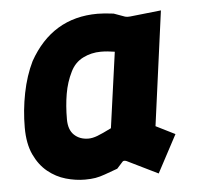

<svg xmlns="http://www.w3.org/2000/svg" viewBox="-44 -566 640 620"><g transform="rotate(-5 276.0 -255.5)"><path d="M207 9Q177 9 145.5 0Q114 -9 87.5 -30.5Q61 -52 44.5 -87.5Q28 -123 28 -175Q28 -231 39 -286.5Q50 -342 72 -387Q147 -521 294 -521Q315 -521 346 -517L382 -504Q388 -502 398 -503L499 -514L449 -143L511 -112L446 10L346 -39Q336 -43 332 -37L314 -17Q289 -8 272.5 -2Q256 4 241.5 6.5Q227 9 207 9ZM230 -122Q243 -122 259 -128Q275 -134 305 -149L339 -394Q315 -398 294 -398Q263 -398 236 -384.5Q209 -371 195 -342Q179 -310 172.5 -272Q166 -234 166 -190Q166 -156 184 -139Q202 -122 230 -122Z"/></g></svg>

Font: Finlandica
Style: Bold Italic
Weight: 700
Italic angle: -8°
Designer: Niklas Ekholm, Juho Hiilivirta, Jaakko Suomalainen
Foundry: Helsinki Type Studio
Version: Version 1.064; ttfautohint (v1.8.4.7-5d5b)